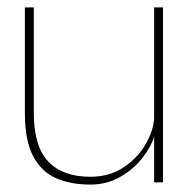

<svg xmlns="http://www.w3.org/2000/svg" viewBox="-20 -492 506 517"><path d="M419 -472V-1H395V-124Q386 -95 362 -65Q338 -35 302.5 -15Q267 5 223 5Q171 5 131.5 -12Q92 -29 69.5 -71Q47 -113 47 -187V-472H71V-189Q71 -98 110 -57Q149 -16 223 -16Q275 -16 313 -41.5Q351 -67 372 -103.5Q393 -140 395 -173V-472Z"/></svg>

Font: Lil Grotesk Thin
Style: Regular
Weight: 100
Designer: Bastien Sozeau
Foundry: NBR — Bastien Sozeau
Version: Version 3.003; ttfautohint (v1.8.4.7-5d5b);gftools[0.9.33]